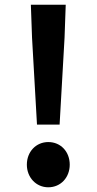

<svg xmlns="http://www.w3.org/2000/svg" viewBox="-20 -781 410 815"><path d="M137 -252H233L254 -621L259 -761H111L116 -621ZM185 14C238 14 276 -28 276 -82C276 -137 238 -178 185 -178C133 -178 94 -137 94 -82C94 -28 133 14 185 14Z"/></svg>

Font: Noto Sans TC
Style: Bold
Weight: 700
Designer: Ryoko NISHIZUKA 西塚涼子 (kana, bopomofo & ideographs); Paul D. Hunt (Latin, Greek & Cyrillic); Sandoll Communications 산돌커뮤니
Foundry: Adobe
Version: Version 2.004;hotconv 1.0.118;makeotfexe 2.5.65603